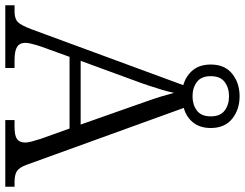

<svg xmlns="http://www.w3.org/2000/svg" viewBox="-121 -806 926 726"><g transform="rotate(90 342.0 -443.0)"><path d="M-1 0V-35H22Q50 -35 62.5 -47.5Q75 -60 90 -100L301 -673Q266 -683 244.5 -709Q223 -735 223 -777Q223 -830 258 -858Q293 -886 343 -886Q393 -886 428 -858Q463 -830 463 -777Q463 -736 442 -710Q421 -684 387 -675L602 -81Q612 -53 626 -44Q640 -35 667 -35H685V0H433V-35H459Q492 -35 505 -44.5Q518 -54 518 -76Q518 -86 513.5 -102Q509 -118 504 -134L465 -243H194L156 -138Q153 -130 149.5 -118Q146 -106 143.5 -95Q141 -84 141 -76Q141 -54 156.5 -44.5Q172 -35 206 -35H236V0ZM209 -285H450L382 -478Q372 -507 362 -535Q352 -563 344 -589Q336 -615 330 -638Q326 -617 318.5 -592.5Q311 -568 302.5 -542Q294 -516 283 -487ZM343 -708Q375 -708 397 -724.5Q419 -741 419 -777Q419 -813 397 -829.5Q375 -846 343 -846Q311 -846 289 -829.5Q267 -813 267 -777Q267 -741 289 -724.5Q311 -708 343 -708Z"/></g></svg>

Font: Noto Serif Tibetan Light
Style: Regular
Weight: 300
Version: Version 2.103